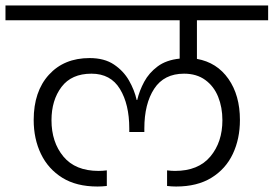

<svg xmlns="http://www.w3.org/2000/svg" viewBox="-49 -760 999 701"><path d="M452 -395Q460 -429 477.5 -461.5Q495 -494 526.5 -517.5Q558 -541 607 -546V-686H-29V-740H930V-686H670V-545Q743 -532 785 -472Q827 -412 827 -322Q827 -253 801 -198Q775 -143 723 -111Q671 -79 594 -79Q586 -79 578 -79.5Q570 -80 561 -81V-138Q569 -137 576.5 -136.5Q584 -136 590 -136Q675 -136 719 -188.5Q763 -241 763 -321Q763 -368 747.5 -406.5Q732 -445 700.5 -468Q669 -491 623 -491Q550 -491 514 -436Q478 -381 478 -291V-278H423V-291Q423 -379 389 -435Q355 -491 285 -491Q212 -491 175.5 -442.5Q139 -394 139 -321Q139 -241 182.5 -188.5Q226 -136 311 -136Q318 -136 325.5 -136.5Q333 -137 341 -138V-81Q332 -80 323.5 -79.5Q315 -79 307 -79Q230 -79 178.5 -111Q127 -143 100.5 -198Q74 -253 74 -322Q74 -426 129.5 -487Q185 -548 278 -548Q332 -548 367 -524.5Q402 -501 422 -466Q442 -431 450 -395Z"/></svg>

Font: Poppins Light
Style: Regular
Weight: 300
Designer: Ninad Kale (Devanagari), Jonny Pinhorn (Latin)
Version: Version 5.002